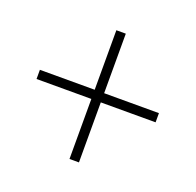

<svg xmlns="http://www.w3.org/2000/svg" viewBox="-92 -699 685 672"><g transform="rotate(20 250.0 -362.5)"><path d="M232.4 -122.1V-345.7H28.3V-379.9H232.4V-601.6H267.6V-379.9H471.7V-345.7H267.6V-122.1Z"/></g></svg>

Font: GenEi Gothic M ExtraLight
Style: Regular
Weight: 200
Designer: o_tamon (Modified); [Source Han Sans]
Ryoko NISHIZUKA  (kana & ideographs); Paul D. Hunt (Latin, Greek & Cyrillic); Wenl
Version: Version 1.1a;Original Version 1.004